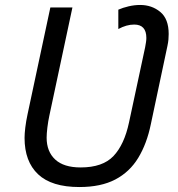

<svg xmlns="http://www.w3.org/2000/svg" viewBox="-20 -744 717 774"><path d="M300 10Q188 10 133.5 -41.5Q79 -93 79 -188Q79 -205 82 -230Q85 -255 91 -283L183 -714H272L179 -278Q174 -255 171 -230Q168 -205 168 -189Q168 -133 202.5 -101Q237 -69 305 -69Q394 -69 437.5 -115Q481 -161 500 -250L565 -553Q567 -564 568.5 -573.5Q570 -583 570 -591Q570 -645 521 -645Q490 -645 457 -627V-705Q475 -713 498.5 -718.5Q522 -724 545 -724Q592 -724 626 -696Q660 -668 660 -607Q660 -596 659 -584.5Q658 -573 655 -559L588 -243Q572 -165 537.5 -108Q503 -51 445 -20.5Q387 10 300 10Z"/></svg>

Font: Manna Sans
Style: Italic
Weight: 400
Italic angle: -12°
Designer: Monotype Design Team
Foundry: Monotype Imaging Inc.
Version: Version 2.001.1; ttfautohint (v1.8.2)